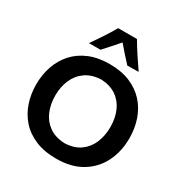

<svg xmlns="http://www.w3.org/2000/svg" viewBox="-237 -1242 1368 1435"><g transform="rotate(30 447.5 -524.5)"><path d="M451.7 13.7Q347.2 13.7 270.5 -18.8Q193.8 -51.3 144 -107.9Q94.2 -164.6 69.8 -237.8Q45.4 -311 45.4 -392.1Q45.4 -477.5 71 -551.5Q96.7 -625.5 147.2 -681.2Q197.8 -736.8 272.9 -768.1Q348.1 -799.3 447.3 -799.3Q547.9 -799.3 623.3 -767.8Q698.7 -736.3 749.3 -680.4Q799.8 -624.5 825.2 -550.8Q850.6 -477.1 850.6 -392.6Q850.6 -275.9 804.2 -184.1Q757.8 -92.3 668.7 -39.3Q579.6 13.7 451.7 13.7ZM449.2 -117.7Q530.8 -121.1 583 -159.2Q635.3 -197.3 660.4 -258.5Q685.5 -319.8 685.5 -392.6Q685.5 -470.7 658.7 -531.5Q631.8 -592.3 579.1 -628.2Q526.4 -664.1 449.2 -667.5Q369.1 -664.1 316.2 -626.7Q263.2 -589.4 236.8 -528.3Q210.4 -467.3 210.4 -392.6Q210.4 -318.4 236.1 -257.3Q261.7 -196.3 314.5 -158.7Q367.2 -121.1 449.2 -117.7ZM564.9 -855Q504.4 -920.4 447.8 -986.8Q419.4 -954.1 390.9 -921.9Q362.3 -889.6 332 -856.9H232.9Q269 -908.7 303 -960.2Q336.9 -1011.7 366.2 -1063H528.3Q558.1 -1011.7 592.3 -960Q626.5 -908.2 662.1 -856.4Z"/></g></svg>

Font: Pinar-FD SemiBold
Style: Regular
Weight: 600
Designer: Amin Abedi
Version: Version 2.000